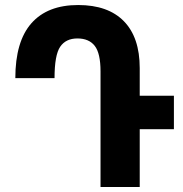

<svg xmlns="http://www.w3.org/2000/svg" viewBox="-20 -744 730 764"><path d="M536 0H380V-460Q380 -532 357 -561.5Q334 -591 288 -591Q242 -591 219.5 -558Q197 -525 197 -433H41Q41 -579 105 -651.5Q169 -724 291 -724Q410 -724 473 -659.5Q536 -595 536 -473V-363H672V-230H536Z"/></svg>

Font: Noto Sans Armenian Condensed ExtraBold
Style: Regular
Weight: 800
Width: 3
Designer: Monotype Design Team
Foundry: Monotype Imaging Inc.
Version: Version 2.008; ttfautohint (v1.8.4.7-5d5b)